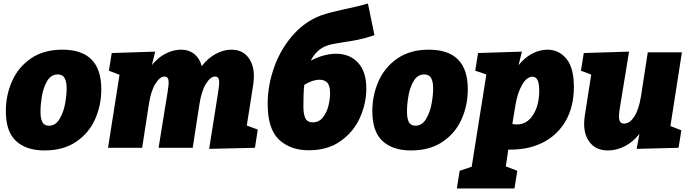

<svg xmlns="http://www.w3.org/2000/svg" viewBox="-20 -836 3903 1086"><path d="M553 -331Q553 -241 518 -162Q483 -83 410.5 -34Q338 15 232 15Q129 15 71 -38Q13 -91 13 -207Q13 -297 48 -376.5Q83 -456 155 -505.5Q227 -555 333 -555Q553 -555 553 -331ZM209 -205Q209 -166 219.5 -145.5Q230 -125 257 -125Q294 -125 316.5 -162.5Q339 -200 348 -248.5Q357 -297 357 -336Q357 -374 345.5 -394.5Q334 -415 307 -415Q269 -415 247 -378Q225 -341 217 -292.5Q209 -244 209 -205Z M1376 -126 1438 -103 1422 0 1163 6 1214 -315Q1220 -355 1220 -370Q1220 -403 1197 -403Q1170 -403 1144.5 -361.5Q1119 -320 1108 -246L1070 0H877L928 -315Q934 -355 934 -370Q934 -403 911 -403Q884 -403 858.5 -361.5Q833 -320 822 -246L784 0H591L656 -413L596 -436L612 -536L858 -544L839 -468Q874 -511 917.5 -533Q961 -555 1003 -555Q1049 -555 1079.5 -530Q1110 -505 1121 -462Q1157 -508 1201 -531.5Q1245 -555 1289 -555Q1349 -555 1382.5 -513.5Q1416 -472 1416 -405Q1416 -385 1413 -362Z M2052 -335Q2052 -251 2016 -170.5Q1980 -90 1906.5 -38Q1833 14 1727 14Q1622 14 1558 -46.5Q1494 -107 1494 -248Q1494 -356 1533 -462Q1572 -568 1646 -647.5Q1720 -727 1820 -757Q1846 -765 1920 -782Q2007 -800 2061 -816L2098 -637Q2048 -620 2006.5 -611.5Q1965 -603 1916 -596Q1877 -590 1854.5 -585Q1832 -580 1813 -571Q1765 -547 1738 -493Q1813 -532 1881 -532Q1958 -532 2005 -481.5Q2052 -431 2052 -335ZM1847 -309Q1847 -351 1831.5 -368Q1816 -385 1788 -385Q1747 -385 1701 -356Q1696 -311 1696 -235Q1696 -189 1707.5 -166.5Q1719 -144 1749 -144Q1784 -144 1806 -171.5Q1828 -199 1837.5 -237Q1847 -275 1847 -309Z M2626 -331Q2626 -241 2591 -162Q2556 -83 2483.5 -34Q2411 15 2305 15Q2202 15 2144 -38Q2086 -91 2086 -207Q2086 -297 2121 -376.5Q2156 -456 2228 -505.5Q2300 -555 2406 -555Q2626 -555 2626 -331ZM2282 -205Q2282 -166 2292.5 -145.5Q2303 -125 2330 -125Q2367 -125 2389.5 -162.5Q2412 -200 2421 -248.5Q2430 -297 2430 -336Q2430 -374 2418.5 -394.5Q2407 -415 2380 -415Q2342 -415 2320 -378Q2298 -341 2290 -292.5Q2282 -244 2282 -205Z M2855 10 2841 105 2906 130 2890 230H2564L2580 130L2648 107L2731 -415L2668 -436L2684 -536L2932 -544L2913 -467Q2946 -509 2989 -532Q3032 -555 3076 -555Q3141 -555 3183.5 -504Q3226 -453 3226 -344Q3226 -233 3179.5 -152Q3133 -71 3049 -29Q2965 13 2855 10ZM2895 -239 2878 -135Q2891 -132 2903 -132Q2961 -132 2995.5 -186.5Q3030 -241 3030 -323Q3030 -364 3020.5 -383Q3011 -402 2992 -402Q2960 -402 2933.5 -357Q2907 -312 2895 -239Z M3837 -540 3772 -123 3834 -99 3818 0 3581 6 3597 -79Q3561 -33 3514 -9Q3467 15 3419 15Q3355 15 3319.5 -26.5Q3284 -68 3284 -135Q3284 -155 3287 -176L3324 -414L3266 -436L3282 -536L3538 -544L3486 -225Q3481 -197 3481 -177Q3481 -158 3487.5 -147.5Q3494 -137 3510 -137Q3542 -137 3568 -177Q3594 -217 3606 -294L3644 -540Z"/></svg>

Font: Bitter Pro Black
Style: Italic
Weight: 900
Italic angle: -9°
Designer: Sol Matas, and Bitter project Authors
Foundry: Sol Matas
Version: Version 1.010